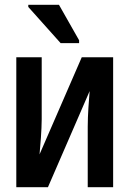

<svg xmlns="http://www.w3.org/2000/svg" viewBox="-20 -781 540 801"><path d="M233 -601H310V-613L226 -761H98V-752ZM48 0H180L354 -401C351 -365 346 -302 346 -253V0H452V-542H321L145 -137C148 -168 154 -240 154 -284V-542H48Z"/></svg>

Font: Noto Sans Mono ExtraCondensed SemiBold
Style: Regular
Weight: 600
Width: 2
Designer: Monotype Design Team
Foundry: Monotype Imaging Inc.
Version: Version 2.014